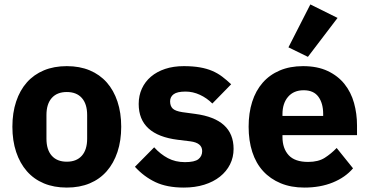

<svg xmlns="http://www.w3.org/2000/svg" viewBox="-20 -836 1670 868"><path d="M282 12Q224 12 178.5 -7Q133 -26 101.5 -62Q70 -98 53 -149Q36 -200 36 -263Q36 -326 53 -377Q70 -428 101.5 -463.5Q133 -499 178.5 -518Q224 -537 282 -537Q340 -537 385.5 -518Q431 -499 462.5 -463.5Q494 -428 511 -377Q528 -326 528 -263Q528 -200 511 -149Q494 -98 462.5 -62Q431 -26 385.5 -7Q340 12 282 12ZM282 -105Q326 -105 350 -132Q374 -159 374 -209V-316Q374 -366 350 -393Q326 -420 282 -420Q238 -420 214 -393Q190 -366 190 -316V-209Q190 -159 214 -132Q238 -105 282 -105Z M811 12Q735 12 683 -12.5Q631 -37 590 -82L677 -170Q705 -139 739 -121Q773 -103 816 -103Q860 -103 877 -116.5Q894 -130 894 -153Q894 -190 841 -197L784 -204Q607 -226 607 -366Q607 -404 621.5 -435.5Q636 -467 662.5 -489.5Q689 -512 726.5 -524.5Q764 -537 811 -537Q852 -537 883.5 -531.5Q915 -526 939.5 -515.5Q964 -505 984.5 -489.5Q1005 -474 1025 -455L940 -368Q915 -393 883.5 -407.5Q852 -422 819 -422Q781 -422 765 -410Q749 -398 749 -378Q749 -357 760.5 -345.5Q772 -334 804 -329L863 -321Q1036 -298 1036 -163Q1036 -125 1020 -93Q1004 -61 974.5 -37.5Q945 -14 903.5 -1Q862 12 811 12Z M1356 12Q1296 12 1249 -7.5Q1202 -27 1169.5 -62.5Q1137 -98 1120.5 -149Q1104 -200 1104 -263Q1104 -325 1120 -375.5Q1136 -426 1167.5 -462Q1199 -498 1245 -517.5Q1291 -537 1350 -537Q1415 -537 1461.5 -515Q1508 -493 1537.5 -456Q1567 -419 1580.5 -370.5Q1594 -322 1594 -269V-225H1257V-217Q1257 -165 1285 -134.5Q1313 -104 1373 -104Q1419 -104 1448 -122.5Q1477 -141 1502 -167L1576 -75Q1541 -34 1484.5 -11Q1428 12 1356 12ZM1353 -428Q1308 -428 1282.5 -398.5Q1257 -369 1257 -320V-312H1441V-321Q1441 -369 1419.5 -398.5Q1398 -428 1353 -428ZM1372 -579 1284 -622 1383 -816 1506 -755Z"/></svg>

Font: IBM Plex Thai
Style: Bold
Weight: 700
Designer: Mike Abbink, Paul van der Laan, Pieter van Rosmalen, Ben Mitchell, Mark Frömberg
Foundry: Bold Monday
Version: Version 1.0